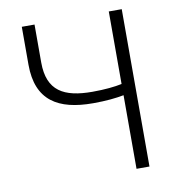

<svg xmlns="http://www.w3.org/2000/svg" viewBox="-82 -803 809 876"><g transform="rotate(-10 323.0 -364.5)"><path d="M480 0H540V-729H480V-393C447 -386 401 -381 343 -381C212 -381 136 -421 136 -553V-729H77V-553C77 -387 176 -329 337 -329C398 -329 444 -334 480 -341Z"/></g></svg>

Font: Noto Sans CJK Light
Style: Regular
Weight: 300
Designer: Ryoko NISHIZUKA (kana & ideographs); Paul D. Hunt (Latin, Greek & Cyrillic); Wenlong ZHANG (bopomofo); Sandoll Communica
Foundry: Adobe Systems Incorporated
Version: Version 1.000;PS 1;hotconv 1.0.78;makeotf.lib2.5.61930